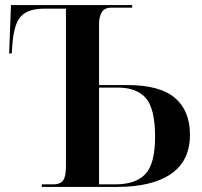

<svg xmlns="http://www.w3.org/2000/svg" viewBox="-20 -734 795 754"><path d="M144 0H440Q577 0 651.5 -51Q726 -102 726 -205Q726 -299 667 -349.5Q608 -400 480 -400H369V-638Q369 -704 416 -704H499V-714H23L16 -524H26L28 -550Q33 -637 61 -668.5Q89 -700 154 -700H239V-81Q239 -40 227.5 -25Q216 -10 190 -10H144ZM369 -10V-390H443Q517 -390 553 -348.5Q589 -307 589 -197Q589 -90 550.5 -50Q512 -10 433 -10Z"/></svg>

Font: Noto Serif Display Semi
Style: Regular
Weight: 600
Designer: Monotype Design Team
Foundry: Monotype Imaging Inc.
Version: Version 1.900